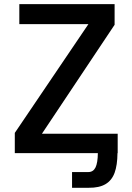

<svg xmlns="http://www.w3.org/2000/svg" viewBox="-20 -745 640 934"><path d="M52 -98.5 410 -627.5H74V-725H537.5V-624.5L184 -94.5H552.5V0H551.5Q551 58.5 537.5 95.5Q524 132.5 493.2 150.8Q462.5 169 411 168.5H330.5V92H409.5Q433.5 92 444.5 69.8Q455.5 47.5 456 0H52Z"/></svg>

Font: JuliaMono Medium
Style: Regular
Weight: 500
Monospace: yes
Designer: cormullion
Foundry: corm
Version: Version 0.054; ttfautohint (v1.8.4)